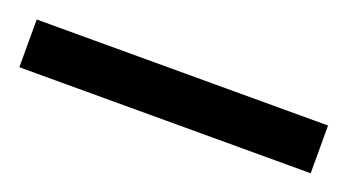

<svg xmlns="http://www.w3.org/2000/svg" viewBox="-27 -5 464 257"><g transform="rotate(20 205.5 124.0)"><path d="M-2 90H413V158H-2Z"/></g></svg>

Font: hexkorean15
Style: Book
Weight: 400
Designer: Jelle Bosma - Monotype Design Team
Foundry: Monotype Imaging Inc.
Version: Version 2.003